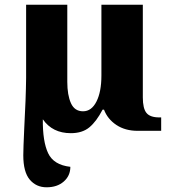

<svg xmlns="http://www.w3.org/2000/svg" viewBox="-20 -556 725 816"><path d="M79 104Q79 76 83 -10Q90 -137 91 -225V-536H266V-208Q266 -152 281.5 -117.5Q297 -83 333 -83Q369 -83 390 -124.5Q411 -166 411 -235V-536H587V-142Q587 -95 602.5 -76Q618 -57 657 -57H665V0H565Q512 0 474.5 -25Q437 -50 422 -90H416Q390 -40 360 -15Q330 10 281 10Q203 10 162 -49Q161 45 184.5 95Q208 145 279 153Q279 191 251 215.5Q223 240 178 240Q134 240 106.5 207.5Q79 175 79 104Z"/></svg>

Font: Noto Serif ExtraBold
Style: Regular
Weight: 800
Designer: Monotype Design Team
Foundry: Monotype Imaging Inc.
Version: Version 1.001